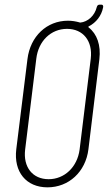

<svg xmlns="http://www.w3.org/2000/svg" viewBox="-20 -797 475 825"><path d="M362 -684C393 -700 416 -729 423 -765C425 -773 421 -777 416 -777H408C402 -777 398 -774 396 -767C387 -729 357 -703 325 -700C324 -700 322 -700 321 -701C306 -705 290 -708 272 -708C181 -708 110 -641 98 -543L50 -156C38 -58 93 8 184 8C275 8 348 -58 360 -156L407 -543C414 -603 397 -651 361 -679C359 -681 359 -683 362 -684ZM322 -154C312 -79 257 -27 189 -27C120 -27 79 -79 88 -154L136 -545C145 -621 199 -673 268 -673C337 -673 379 -621 370 -545Z"/></svg>

Font: Barlow Condensed ExtraLight
Style: Italic
Weight: 275
Width: 3
Italic angle: -7°
Designer: Jeremy Tribby
Foundry: Tribby Type
Version: Version 1.422;hotconv 1.0.109;makeotfexe 2.5.65596